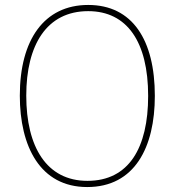

<svg xmlns="http://www.w3.org/2000/svg" viewBox="-20 -745 705 775"><path d="M605 -358C605 -583 515 -725 336 -725C158 -725 60 -584 60 -359C60 -154 142 10 332 10C524 10 605 -151 605 -358ZM86 -359C86 -563 168 -700 336 -700C493 -700 578 -576 578 -358C578 -148 500 -15 333 -15C168 -15 86 -152 86 -359Z"/></svg>

Font: Noto Sans Hebrew SemiCondensed Thin
Style: Regular
Weight: 100
Width: 4
Designer: Monotype Design Team
Foundry: Monotype Imaging Inc.
Version: Version 2.004